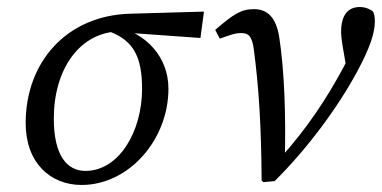

<svg xmlns="http://www.w3.org/2000/svg" viewBox="-20 -513 1086 546"><path d="M212 13C346 13 459 -115 459 -261C459 -351 395 -419 311 -437L292 -423C361 -397 384 -349 384 -260C384 -140 319 -27 223 -27C171 -27 133 -70 133 -176C133 -314 205 -424 325 -424L340 -420L550 -405L560 -480L350 -474C170 -469 53 -337 53 -163C53 -49 124 13 212 13Z M724 0 729 5 761 2C853 -89 940 -206 996 -310C1032 -377 1046 -419 1046 -453C1046 -465 1044 -474 1041 -480C1035 -485 1022 -493 1003 -493C971 -493 950 -472 950 -422C950 -412 952 -397 954 -384L966 -314L978 -365C972 -351 967 -341 957 -322C909 -233 855 -150 775 -61L790 -58C793 -182 789 -312 774 -408C765 -463 741 -487 702 -487C666 -487 644 -473 592 -428L605 -403C633 -413 648 -419 666 -419C687 -419 697 -410 702 -371C716 -265 723 -155 724 0Z"/></svg>

Font: Source Serif Variable
Style: Italic
Weight: 389
Italic angle: -12°
Designer: Frank Grießhammer
Foundry: Adobe Systems Incorporated
Version: Version 3.001;hotconv 1.0.111;makeotfexe 2.5.65597